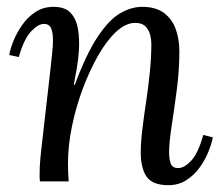

<svg xmlns="http://www.w3.org/2000/svg" viewBox="-20 -531 655 562"><path d="M473 11Q426 11 409 -14Q392 -39 392 -85Q392 -113 396.5 -151Q401 -189 407.5 -232Q414 -275 418.5 -319Q423 -363 423 -403Q423 -415 419.5 -429Q416 -443 406 -453.5Q396 -464 376 -464Q348 -464 320 -438Q292 -412 267 -368Q242 -324 222 -270.5Q202 -217 190.5 -160.5Q179 -104 179 -53Q179 -38 179.5 -25.5Q180 -13 181 0H97Q96 -7 96 -12.5Q96 -18 96 -26Q96 -43 98 -65.5Q100 -88 104.5 -125.5Q109 -163 116 -226Q123 -285 126.5 -318Q130 -351 132 -368.5Q134 -386 134.5 -395.5Q135 -405 135 -416Q135 -434 130 -447.5Q125 -461 108 -461Q92 -461 71 -439Q50 -417 35 -364L7 -370Q10 -388 19.5 -411.5Q29 -435 45 -458Q61 -481 84 -496Q107 -511 137 -511Q171 -511 187.5 -492.5Q204 -474 208.5 -445Q213 -416 211 -383Q209 -355 204.5 -329Q200 -303 196 -283H199Q233 -374 266 -423.5Q299 -473 331.5 -492Q364 -511 396 -511Q436 -511 460 -493Q484 -475 494.5 -445.5Q505 -416 505 -381Q505 -326 497.5 -268.5Q490 -211 482.5 -162.5Q475 -114 475 -85Q475 -67 479.5 -53Q484 -39 502 -39Q519 -39 539.5 -60.5Q560 -82 575 -136L603 -129Q600 -112 590.5 -88Q581 -64 565 -41.5Q549 -19 526 -4Q503 11 473 11Z"/></svg>

Font: Lora
Style: Italic
Weight: 400
Italic angle: -3°
Designer: Olga Karpushina, Alexei Vanyashin (Cyrillic)
Foundry: Cyreal
Version: Version 3.008